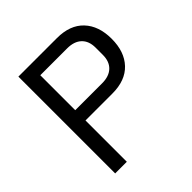

<svg xmlns="http://www.w3.org/2000/svg" viewBox="-186 -838 979 979"><g transform="rotate(-45 303.0 -349.0)"><path d="M93 0V-698H371Q465 -698 515.5 -644.5Q566 -591 566 -498Q566 -405 515.5 -351.5Q465 -298 371 -298H177V0ZM177 -372H371Q421 -372 448.5 -398Q476 -424 476 -472V-524Q476 -572 448.5 -598Q421 -624 371 -624H177Z"/></g></svg>

Font: IBM Plex Sans Hebrew
Style: Regular
Weight: 400
Designer: Mike Abbink, Paul van der Laan, Pieter van Rosmalen, Yanek Iontef
Foundry: Bold Monday
Version: Version 1.2